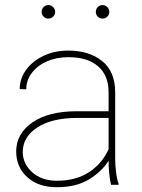

<svg xmlns="http://www.w3.org/2000/svg" viewBox="-20 -741 568 770"><path d="M425.3 0Q420.4 -19 418 -45.7Q415.5 -72.3 415.5 -96.7Q389.2 -53.7 337.6 -22Q286.1 9.8 207.5 9.8Q133.8 9.8 89.4 -30.5Q44.9 -70.8 44.9 -133.8Q44.9 -204.6 109.6 -249.8Q174.3 -294.9 289.1 -294.9H415.5V-372.1Q415.5 -438 373.5 -474.9Q331.5 -511.7 254.4 -511.7Q206.5 -511.7 168.2 -494.9Q129.9 -478 107.7 -448.7Q85.4 -419.4 85.4 -382.8L59.1 -383.8Q59.1 -425.3 84.2 -460.2Q109.4 -495.1 153.6 -516.6Q197.8 -538.1 254.4 -538.1Q336.9 -538.1 389.4 -496.3Q441.9 -454.6 441.9 -371.1V-106.4Q441.9 -78.1 445.6 -49.3Q449.2 -20.5 455.6 -4.4V0ZM207.5 -16.1Q284.2 -16.1 336.7 -50.3Q389.2 -84.5 415.5 -142.6V-268.1H290.5Q188.5 -268.1 129.9 -230Q71.3 -191.9 71.3 -131.8Q71.3 -84 109.4 -50Q147.5 -16.1 207.5 -16.1ZM147 -693.4Q147 -704.6 154.8 -712.6Q162.6 -720.7 173.8 -720.7Q185.1 -720.7 193.1 -712.6Q201.2 -704.6 201.2 -693.4Q201.2 -682.1 193.1 -674.3Q185.1 -666.5 173.8 -666.5Q162.6 -666.5 154.8 -674.3Q147 -682.1 147 -693.4ZM364.3 -693.4Q364.3 -704.6 372.1 -712.6Q379.9 -720.7 391.1 -720.7Q402.3 -720.7 410.4 -712.6Q418.5 -704.6 418.5 -693.4Q418.5 -682.1 410.4 -674.3Q402.3 -666.5 391.1 -666.5Q379.9 -666.5 372.1 -674.3Q364.3 -682.1 364.3 -693.4Z"/></svg>

Font: Vazirmatn RD FD Thin
Style: Regular
Weight: 100
Designer: Saber Rastikerdar
Foundry: Saber Rastikerdar
Version: Version 33.003